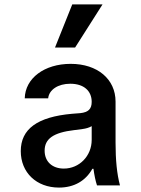

<svg xmlns="http://www.w3.org/2000/svg" viewBox="-20 -839 640 869"><path d="M395 -378C395 -346 380 -331 344 -327L306 -324C149 -310 74 -255 74 -155C74 -58 145 10 247 10C316 10 368 -21 398 -75H403C407 -46 412 -21 419 0H523C509 -52 503 -116 503 -193V-379C503 -481 421 -550 300 -550C181 -550 94 -485 92 -394H198C202 -433 243 -460 298 -460C359 -460 395 -428 395 -378ZM269 -76C216 -76 182 -108 182 -157C182 -211 222 -239 315 -250L353 -255C369 -257 383 -261 395 -268V-206C395 -133 339 -76 269 -76ZM444 -819H307L229 -624H320Z"/></svg>

Font: CommitMono
Style: 600Regular
Weight: 600
Monospace: yes
Designer: Eigil Nikolajsen
Foundry: Eigil Nikolajsen
Version: Version 1.143